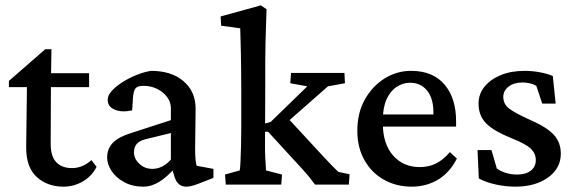

<svg xmlns="http://www.w3.org/2000/svg" viewBox="-20 -699 2177 727"><path d="M345.7 -67.4Q328.1 -32.2 293.9 -12.2Q259.8 7.8 220.7 7.8Q159.2 7.8 119.1 -28.8Q79.1 -65.4 79.1 -140.6L82 -369.1H13.7V-392.6L151.4 -512.7H174.8L172.9 -392.6L171.9 -154.3Q171.9 -107.4 192.9 -85Q213.9 -62.5 252.9 -62.5Q273.4 -62.5 292.5 -70.8Q311.5 -79.1 326.2 -92.8ZM130.9 -369.1V-421.9H317.4V-369.1Z M522.5 7.8Q481.4 7.8 450.2 -9.3Q418.9 -26.4 402.3 -51.8Q385.7 -77.1 385.7 -102.5Q385.7 -135.7 407.2 -158.2Q428.7 -180.7 476.6 -195.3L627 -244.1V-289.1Q627 -312.5 612.8 -331.5Q598.6 -350.6 575.2 -362.3Q551.8 -374 523.4 -374Q501 -374 493.2 -364.7Q485.4 -355.5 483.4 -328.1L480.5 -281.2Q441.4 -272.5 414.6 -283.7Q387.7 -294.9 387.7 -321.3Q387.7 -337.9 403.8 -355.5Q419.9 -373 444.8 -388.7Q469.7 -404.3 498 -415.5Q526.4 -426.8 551.8 -430.7Q628.9 -430.7 674.3 -392.1Q719.7 -353.5 720.7 -290L718.8 -134.8Q718.8 -114.3 720.2 -97.2Q721.7 -80.1 724.6 -71.3L788.1 -59.6V-25.4L735.4 -4.9Q720.7 1 708 4.4Q695.3 7.8 685.5 7.8Q653.3 7.8 641.6 -27.3L628.9 -68.4L645.5 -66.4Q614.3 -30.3 584 -11.2Q553.7 7.8 522.5 7.8ZM556.6 -59.6Q576.2 -59.6 593.8 -68.4Q611.3 -77.1 627 -94.7V-195.3L531.2 -171.9Q507.8 -166 497.6 -153.8Q487.3 -141.6 487.3 -122.1Q487.3 -97.7 507.8 -78.6Q528.3 -59.6 556.6 -59.6Z M835 0 832 -38.1 887.7 -53.7Q889.6 -63.5 890.6 -87.4Q891.6 -111.3 892.6 -145Q893.6 -178.7 893.6 -217.8V-354.5Q893.6 -390.6 893.1 -427.7Q892.6 -464.8 892.1 -498Q891.6 -531.2 890.6 -556.2Q889.6 -581.1 889.6 -591.8L817.4 -601.6L815.4 -636.7L967.8 -678.7L989.3 -664.1Q988.3 -632.8 987.3 -602.5Q986.3 -572.3 985.4 -539.1Q984.4 -505.9 984.4 -466.8Q984.4 -427.7 984.4 -379.9L983.4 -146.5Q983.4 -121.1 984.4 -102.1Q985.4 -83 986.3 -70.8Q987.3 -58.6 987.3 -53.7L1047.9 -38.1L1044.9 0ZM1300.8 0H1172.9Q1156.2 -22.5 1145.5 -35.2Q1134.8 -47.9 1124 -59.6L995.1 -200.2H968.8L969.7 -227.5L1004.9 -237.3L1143.6 -372.1L1079.1 -383.8L1082 -422.9H1284.2L1286.1 -383.8L1221.7 -372.1L1050.8 -221.7L1063.5 -258.8L1206.1 -104.5Q1220.7 -88.9 1236.3 -72.8Q1252 -56.6 1261.7 -47.9L1303.7 -39.1Z M1539.1 7.8Q1480.5 7.8 1433.6 -18.6Q1386.7 -44.9 1359.9 -92.8Q1333 -140.6 1333 -204.1Q1333 -272.5 1362.3 -323.7Q1391.6 -375 1438.5 -403.3Q1485.4 -431.6 1540 -430.7Q1620.1 -429.7 1663.6 -378.4Q1707 -327.1 1707 -239.3V-219.7H1413.1V-265.6H1633.8L1621.1 -249V-273.4Q1621.1 -326.2 1597.2 -356Q1573.2 -385.7 1532.2 -385.7Q1505.9 -385.7 1481.9 -370.1Q1458 -354.5 1443.8 -323.2Q1429.7 -292 1429.7 -245.1V-230.5Q1429.7 -154.3 1468.3 -110.4Q1506.8 -66.4 1569.3 -66.4Q1603.5 -66.4 1630.4 -79.6Q1657.2 -92.8 1683.6 -123L1710 -98.6Q1682.6 -44.9 1638.2 -18.6Q1593.8 7.8 1539.1 7.8Z M1931.6 7.8Q1894.5 7.8 1856.9 -0.5Q1819.3 -8.8 1793 -23.4L1788.1 -130.9H1840.8L1861.3 -60.5Q1895.5 -38.1 1938.5 -38.1Q1970.7 -38.1 1989.7 -52.7Q2008.8 -67.4 2008.8 -92.8Q2008.8 -117.2 1990.7 -135.3Q1972.7 -153.3 1918.9 -174.8Q1848.6 -203.1 1820.3 -232.4Q1792 -261.7 1792 -306.6Q1792 -342.8 1814.5 -370.6Q1836.9 -398.4 1876 -414.6Q1915 -430.7 1966.8 -430.7Q1995.1 -430.7 2024.4 -425.3Q2053.7 -419.9 2073.2 -411.1L2084 -306.6H2033.2L2010.7 -374Q2001 -379.9 1987.3 -383.3Q1973.6 -386.7 1959 -386.7Q1925.8 -386.7 1905.8 -371.1Q1885.7 -355.5 1885.7 -332Q1885.7 -304.7 1908.2 -287.6Q1930.7 -270.5 1987.3 -245.1Q2051.8 -216.8 2077.6 -188Q2103.5 -159.2 2103.5 -117.2Q2103.5 -61.5 2055.2 -26.9Q2006.8 7.8 1931.6 7.8Z"/></svg>

Font: Crimson Pro Medium
Style: Regular
Weight: 500
Designer: Jacques Le Bailly
Foundry: Baron von Fonthausen
Version: Version 1.003